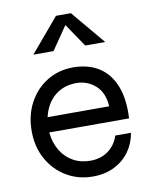

<svg xmlns="http://www.w3.org/2000/svg" viewBox="-86 -826 707 900"><g transform="rotate(-10 267.5 -376.0)"><path d="M419 -161H494Q486 -112 458.5 -73.5Q431 -35 386.5 -12.5Q342 10 284 10Q214 10 158 -23.5Q102 -57 69.5 -115.5Q37 -174 37 -249Q37 -324 68.5 -383Q100 -442 155 -476Q210 -510 279 -510Q352 -510 402.5 -477.5Q453 -445 477.5 -382.5Q502 -320 497 -229H117Q122 -180 144 -143Q166 -106 202 -85.5Q238 -65 284 -65Q335 -65 370.5 -91.5Q406 -118 419 -161ZM282 -435Q220 -435 178 -399Q136 -363 122 -301H415Q411 -367 372.5 -401Q334 -435 282 -435ZM314 -762 449 -601H354L259 -741H299L203 -601H107L243 -762Z"/></g></svg>

Font: Syne
Style: Regular
Weight: 400
Designer: Lucas Descroix
Foundry: Bonjour Monde
Version: Version 2.200